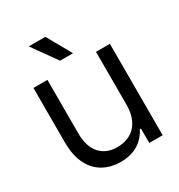

<svg xmlns="http://www.w3.org/2000/svg" viewBox="-178 -862 924 993"><g transform="rotate(-30 283.5 -366.0)"><path d="M255.9 11.7C341.8 11.7 397 -30.8 423.8 -85.9H430.7V0H510.7V-545.9H427.7V-229.5C427.7 -124 370.1 -63.5 276.9 -63.5C190.9 -63.5 137.7 -122.1 137.7 -224.6V-545.9H54.2V-218.8C54.2 -60.1 142.6 11.7 255.9 11.7ZM140.6 -744.1 244.1 -599.1H321.3L239.7 -744.1Z"/></g></svg>

Font: Guggenheim Sans Display
Style: Regular
Weight: 400
Designer: Modified by Tom Baber under direction of Pentagram Design 2023
Foundry: rsms
Version: Version 1.001;Glyphs 3.1.2 (3151)